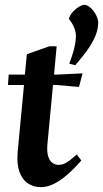

<svg xmlns="http://www.w3.org/2000/svg" viewBox="-20 -758 426 793"><path d="M148.9 15Q118 15 94.7 -1Q71.4 -17 60 -49.4Q48.6 -81.9 53 -130.9L79.1 -406.9H12.9L15.9 -450H82.8L90.9 -534.1L184 -566.9H214.1L203.1 -450H216.9L320.9 -455L306.2 -398.9L214.1 -406.9H198.9L175.9 -163.1Q173 -131 179 -112.1Q185 -93.1 196.8 -85.1Q208.6 -77.1 220.9 -77.1Q234 -77.1 244.1 -81.2Q254.2 -85.4 266.9 -94.9Q279.6 -104.4 297.1 -120L315.9 -95Q283.5 -58 254.4 -33.5Q225.4 -9 199.3 3Q173.2 15 148.9 15ZM291 -488.7 266 -494.9Q278 -525.9 285.1 -552.4Q292.1 -578.9 293.1 -600.9Q295.1 -619.9 287.7 -640.4Q280.2 -661 264.2 -680Q268.9 -696 280.7 -709Q292.6 -722 306 -729.9Q319.4 -737.9 328 -737.9Q341.5 -737.9 354.9 -725.3Q368.4 -712.7 377.8 -693.9Q387.2 -675 385.2 -657Q384.2 -636 375.2 -612.5Q366.1 -589 346.4 -559.4Q326.6 -529.9 291 -488.7Z"/></svg>

Font: Ancizar Serif Light
Style: Italic
Weight: 300
Italic angle: -4°
Designer: Cesar Puertas, Viviana Monsalve, Julian Moncada, Julian Prieto, Jose Castro, Felipe Aragon, Mariel Hernandez, Sara Alarc
Version: Version 8.100